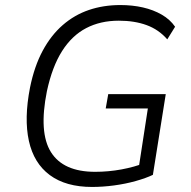

<svg xmlns="http://www.w3.org/2000/svg" viewBox="-20 -733 756 761"><path d="M345 8Q241 8 177.5 -39Q114 -86 94.5 -174.5Q75 -263 99 -386Q116 -470 149 -531.5Q182 -593 228.5 -633.5Q275 -674 332.5 -693.5Q390 -713 457 -713Q505 -713 546.5 -703.5Q588 -694 621 -675Q654 -656 674 -627L643 -577Q609 -616 561 -633.5Q513 -651 451 -651Q378 -651 321.5 -621.5Q265 -592 226 -530.5Q187 -469 166 -372Q133 -208 182 -130Q231 -52 357 -52Q410 -52 461.5 -61.5Q513 -71 556 -88L526 -43L566 -303H399L409 -360H637L586 -40Q559 -27 518 -15.5Q477 -4 432 2Q387 8 345 8Z"/></svg>

Font: Nunito Sans 7pt SemiCondensed Light
Style: Italic
Weight: 300
Width: 4
Italic angle: -9°
Designer: Vernon Adams
Foundry: Vernon Adams
Version: Version 3.101;gftools[0.9.27]